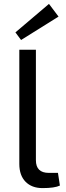

<svg xmlns="http://www.w3.org/2000/svg" viewBox="-20 -955 337 984"><path d="M280 -870 88 -750 59 -789 231 -935ZM164 -700V-134Q164 -69 230 -69H277L287 -4Q260 9 198 9Q143 9 111 -23.5Q79 -56 79 -115V-700Z"/></svg>

Font: Exo 2
Style: Regular
Weight: 400
Designer: Natanael Gama
Version: Version 1.001;PS 001.001;hotconv 1.0.70;makeotf.lib2.5.58329